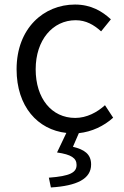

<svg xmlns="http://www.w3.org/2000/svg" viewBox="-20 -574 546 845"><path d="M204 251C319 244 381 213 381 150C381 104 351 84 301 72L327 12C384 6 437 -19 478 -56L442 -111C408 -80 362 -55 311 -55C207 -55 137 -141 137 -269C137 -398 212 -485 313 -485C358 -485 393 -465 425 -436L468 -489C430 -524 381 -554 310 -554C173 -554 53 -450 53 -269C53 -105 146 -3 272 11L231 97C294 106 317 122 317 152C317 185 289 201 195 208Z"/></svg>

Font: Noto Sans HK DemiLight
Style: Regular
Weight: 350
Designer: Ryoko NISHIZUKA 西塚涼子 (kana, bopomofo & ideographs); Paul D. Hunt (Latin, Greek & Cyrillic); Sandoll Communications 산돌커뮤니
Foundry: Adobe
Version: Version 2.004;hotconv 1.0.118;makeotfexe 2.5.65603